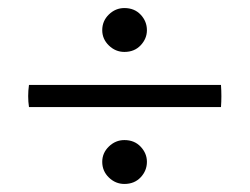

<svg xmlns="http://www.w3.org/2000/svg" viewBox="-20 -477 621 477"><path d="M52 -266H529Q531 -238 529 -211H52Q48 -238 52 -266ZM234 -75Q234 -97 250.5 -113Q267 -129 289 -129Q314 -129 329.5 -112.5Q345 -96 345 -75Q345 -53 329.5 -36.5Q314 -20 289 -20Q267 -20 250.5 -36Q234 -52 234 -75ZM234 -402Q234 -425 250.5 -441Q267 -457 289 -457Q314 -457 329.5 -440.5Q345 -424 345 -402Q345 -381 329.5 -364.5Q314 -348 289 -348Q267 -348 250.5 -364Q234 -380 234 -402Z"/></svg>

Font: Tiro Tamil
Style: Regular
Weight: 400
Designer: Tamil: Fernando Mello & Fiona Ross. Latin: John Hudson.
Foundry: Tiro Typeworks Ltd.
Version: Version 1.52